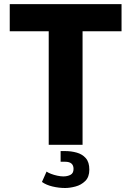

<svg xmlns="http://www.w3.org/2000/svg" viewBox="-20 -706 640 936"><path d="M217.5 0V-553.5H27.5V-686H572.5V-553.5H382.5V0ZM297.5 210.5Q267 210.5 236.2 203.2Q205.5 196 184.5 181L207 130.5Q214.5 136 228.8 141.5Q243 147 259.5 150.5Q276 154 288.5 154Q309 154 323.8 146.2Q338.5 138.5 338.5 117.5Q338.5 100 328.2 91.2Q318 82.5 297 82.5H275.5V30.5H298Q327 30.5 354 38Q381 45.5 398.2 65Q415.5 84.5 415.5 121Q415.5 157 395.5 176.5Q375.5 196 348 203.2Q320.5 210.5 297.5 210.5Z"/></svg>

Font: Chivo Mono Medium
Style: Regular
Weight: 500
Monospace: yes
Designer: Hector Gatti
Foundry: Omnibus-Type
Version: Version 1.008